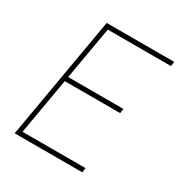

<svg xmlns="http://www.w3.org/2000/svg" viewBox="-166 -837 918 964"><g transform="rotate(30 293.5 -355.5)"><path d="M461.4 -352.5H140.1L83.5 -26.4H448.7L445.3 0H53.2L176.3 -710.9H567.4L564 -684.6H197.8L144.5 -378.9H464.8Z"/></g></svg>

Font: Roboto Mono Thin
Style: Italic
Weight: 250
Designer: Google
Version: Version 2.000985; 2015; ttfautohint (v1.3)